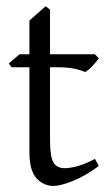

<svg xmlns="http://www.w3.org/2000/svg" viewBox="-20 -595 356 628"><path d="M303.2 -52.2Q259.3 -19.5 218.5 -3.2Q177.7 13.2 154.3 13.2Q123 13.2 99.6 -11.7Q76.2 -36.6 76.2 -99.1V-375H18.1L8.8 -387.2L43.9 -417.5H76.2V-527.8L129.4 -574.7L143.6 -563.5V-417.5H290.5L303.2 -404.3Q294.9 -392.1 281 -377.7Q267.1 -363.3 258.3 -359.4Q247.6 -364.7 225.3 -369.9Q203.1 -375 167 -375H143.6V-137.7Q143.6 -84 154.3 -64.5Q165 -44.9 191.9 -44.9Q208 -44.9 231.7 -51Q255.4 -57.1 290.5 -75.2Z"/></svg>

Font: Dai Banna SIL Light
Style: Regular
Weight: 300
Designer: Victor Gaultney
Foundry: SIL International
Version: Version 4.000